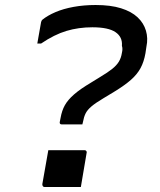

<svg xmlns="http://www.w3.org/2000/svg" viewBox="-20 -740 640 767"><path d="M303 7Q270 7 230.5 7Q191 7 158 7Q155 7 153 5.5Q151 4 150 1.5Q149 -1 149 -4L173 -140Q206 -140 245.5 -140Q285 -140 318 -140Q321 -140 323 -138.5Q325 -137 326 -134.5Q327 -132 326 -129ZM362 -720Q422 -720 463.5 -707Q505 -694 529.5 -671Q554 -648 563 -617.5Q572 -587 565 -554L561 -527Q555 -493 541.5 -468Q528 -443 503 -421Q478 -399 437 -374L394 -348Q362 -329 345.5 -315Q329 -301 322 -287Q315 -273 311 -251L309 -243H228Q224 -243 222 -244Q220 -245 219 -247.5Q218 -250 219 -254L222 -269Q227 -298 239 -319.5Q251 -341 275.5 -362.5Q300 -384 342 -409L381 -433Q411 -451 428.5 -465Q446 -479 455 -494Q464 -509 467 -529Q469 -537 469 -544Q469 -551 467 -557Q470 -592 441.5 -611.5Q413 -631 349 -631Q294 -631 245.5 -616.5Q197 -602 144 -566H129Q133 -587 136.5 -608.5Q140 -630 144 -651Q145 -655 146 -657Q147 -659 149 -661Q170 -678 201.5 -691.5Q233 -705 274 -712.5Q315 -720 362 -720Z"/></svg>

Font: Rec Mono Linear
Style: Italic
Weight: 400
Italic angle: -10°
Monospace: yes
Version: Version 1.085; ttfautohint (v1.8.4.7-5d5b)